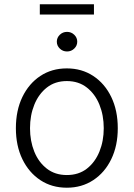

<svg xmlns="http://www.w3.org/2000/svg" viewBox="-20 -877 633 909"><path d="M296.4 11.7Q225.1 11.7 170.9 -24.2Q116.7 -60.1 85.9 -123.5Q55.2 -187 55.2 -270Q55.2 -354 85.9 -417.7Q116.7 -481.4 170.9 -517.3Q225.1 -553.2 296.4 -553.2Q367.2 -553.2 421.6 -517.3Q476.1 -481.4 506.8 -417.7Q537.6 -354 537.6 -270Q537.6 -187 506.8 -123.5Q476.1 -60.1 421.6 -24.2Q367.2 11.7 296.4 11.7ZM296.4 -48.3Q352.5 -48.3 391.4 -78.6Q430.2 -108.9 450.7 -159.2Q471.2 -209.5 471.2 -270Q471.2 -331.1 450.7 -381.6Q430.2 -432.1 391.1 -462.6Q352.1 -493.2 296.4 -493.2Q240.7 -493.2 201.9 -462.6Q163.1 -432.1 142.6 -381.6Q122.1 -331.1 122.1 -270Q122.1 -209.5 142.3 -159.2Q162.6 -108.9 201.7 -78.6Q240.7 -48.3 296.4 -48.3ZM424.8 -856.9V-808.1H168.5V-856.9ZM297.4 -633.3Q277.3 -633.3 263.2 -647Q249 -660.6 249 -679.7Q249 -698.7 263.2 -712.4Q277.3 -726.1 297.4 -726.1Q317.4 -726.1 331.5 -712.4Q345.7 -698.7 345.7 -679.7Q345.7 -660.6 331.5 -647Q317.4 -633.3 297.4 -633.3Z"/></svg>

Font: Inter Light
Style: Regular
Weight: 300
Designer: Rasmus Andersson
Foundry: rsms
Version: Version 4.000;git-a52131595